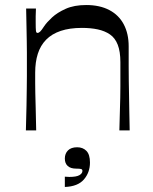

<svg xmlns="http://www.w3.org/2000/svg" viewBox="-20 -519 607 764"><path d="M83 0Q85 -60 85.5 -99.5Q86 -139 86.5 -166.5Q87 -194 87 -216Q87 -238 87 -263Q87 -288 87 -309.5Q87 -331 86.5 -355Q86 -379 85.5 -410.5Q85 -442 84 -485H123Q122 -469 122 -454.5Q122 -440 122 -430Q122 -405 123 -396.5Q124 -388 129 -388Q134 -388 139.5 -393Q145 -398 156 -415Q166 -430 187 -449.5Q208 -469 241.5 -484Q275 -499 323 -499Q377 -499 415 -479Q453 -459 472.5 -422Q492 -385 492 -335Q492 -289 492 -255.5Q492 -222 492.5 -194.5Q493 -167 493.5 -139Q494 -111 494.5 -78Q495 -45 496 0H455Q456 -44 457 -75Q458 -106 458.5 -130Q459 -154 459 -174.5Q459 -195 459 -218Q459 -241 459 -272Q459 -314 448.5 -341Q438 -368 417.5 -382Q397 -396 369 -402Q341 -408 306 -408Q257 -408 221.5 -396Q186 -384 163.5 -361Q141 -338 130.5 -305Q120 -272 120 -230Q120 -208 120 -189.5Q120 -171 120.5 -148Q121 -125 122 -90Q123 -55 124 0ZM238 225V184Q242 184 246.5 184.5Q251 185 256 185Q284 185 296 178Q308 171 308 161Q308 155 302.5 153.5Q297 152 283 152Q261 152 249.5 141.5Q238 131 238 112Q238 92 250.5 79.5Q263 67 287 67Q310 67 324 81.5Q338 96 338 128Q338 167 314 195Q290 223 238 225Z"/></svg>

Font: Ojuju Medium
Style: Regular
Weight: 500
Designer: Chisaokwu Joboson, Mirko Velimirovic
Foundry: Udi Foundry
Version: Version 1.000